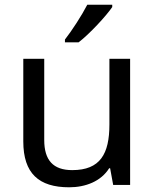

<svg xmlns="http://www.w3.org/2000/svg" viewBox="-20 -786 658 816"><path d="M457 -756V-766H351C328 -721 285 -655 256 -618V-606H314C361 -642 432 -719 457 -756ZM533 -536H445V-257C445 -132 406 -63 287 -63C206 -63 168 -105 168 -191V-536H79V-185C79 -49 145 10 274 10C343 10 409 -15 444 -71H448L461 0H533Z"/></svg>

Font: Noto Sans Arabic
Style: Regular
Weight: 400
Designer: Monotype Design Team, Nadine Chahine, Nizar Qandah and Khaled Hosny
Foundry: Monotype Imaging Inc.
Version: Version 2.012